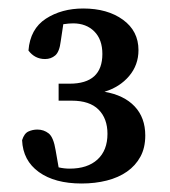

<svg xmlns="http://www.w3.org/2000/svg" viewBox="-20 -843 400 452"><path d="M123 -746Q120 -721 110 -712.5Q100 -704 86 -704Q62 -704 47 -724Q51 -775 88 -799Q125 -823 176 -823Q233 -823 269.5 -796.5Q306 -770 306 -725Q306 -690 284 -664Q262 -638 226 -627Q272 -619 297 -592.5Q322 -566 322 -524Q322 -495 310.5 -474Q299 -453 279 -439Q259 -425 231.5 -418Q204 -411 172 -411Q109 -411 71.5 -438Q34 -465 32 -513Q37 -529 47 -533.5Q57 -538 68 -538Q83 -538 94.5 -529Q106 -520 111 -489L118 -449Q131 -446 144 -446Q186 -446 209.5 -467.5Q233 -489 233 -528Q233 -564 212 -585Q191 -606 149 -606H118V-646H144Q221 -646 221 -716Q221 -750 202 -769Q183 -788 152 -788Q147 -788 141.5 -787.5Q136 -787 129 -786Z"/></svg>

Font: Source Serif Pro Semibold
Style: Regular
Weight: 600
Designer: Frank Grießhammer
Foundry: Adobe Systems Incorporated
Version: Version 1.014;PS Version 1.0;hotconv 1.0.73;makeotf.lib2.5.5